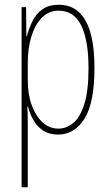

<svg xmlns="http://www.w3.org/2000/svg" viewBox="-20 -557 463 809"><path d="M228 -537Q302 -537 340 -471Q378 -405 378 -270Q378 -124 336 -57Q294 10 225 10Q186 10 160 -8Q134 -26 119.5 -53Q105 -80 98 -107H95Q96 -98 96.5 -79.5Q97 -61 97 -37V232H71V-527H90L91 -404H93Q102 -438 117 -468.5Q132 -499 159 -518Q186 -537 228 -537ZM227 -512Q186 -512 157 -483Q128 -454 112.5 -404Q97 -354 97 -292V-219Q97 -159 114 -113Q131 -67 160 -41Q189 -15 226 -15Q260 -15 289 -39Q318 -63 335.5 -119Q353 -175 353 -270Q353 -386 322.5 -449Q292 -512 227 -512Z"/></svg>

Font: Noto Sans Lao ExtraCondensed Thin
Style: Regular
Weight: 100
Width: 2
Designer: Monotype Design Team
Foundry: Monotype Imaging Inc.
Version: Version 2.003; ttfautohint (v1.8.4.7-5d5b)